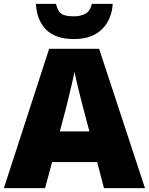

<svg xmlns="http://www.w3.org/2000/svg" viewBox="-20 -968 766 988"><path d="M515 0 480 -134H248L212 0H0L233 -717H490L726 0ZM409 -409Q404 -428 395 -463.5Q386 -499 377 -537Q368 -575 363 -599Q359 -575 350.5 -539Q342 -503 333.5 -468Q325 -433 319 -409L288 -292H440ZM560 -948Q555 -866 503.5 -816.5Q452 -767 361 -767Q266 -767 217.5 -815.5Q169 -864 165 -948H268Q279 -906 299.5 -895Q320 -884 361 -884Q393 -884 418 -896.5Q443 -909 453 -948Z"/></svg>

Font: Noto Sans Gurmukhi UI Black
Style: Regular
Weight: 900
Designer: Jelle Bosma - Monotype Design Team
Foundry: Monotype Imaging Inc.
Version: Version 2.004; ttfautohint (v1.8.4.7-5d5b)